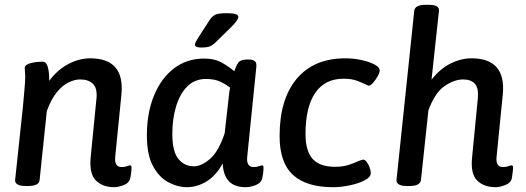

<svg xmlns="http://www.w3.org/2000/svg" viewBox="-20 -773 2192 800"><path d="M455 7Q408 7 379.5 -21Q351 -49 358 -120L382 -363Q386 -405 367.5 -423.5Q349 -442 313 -442Q292 -442 266.5 -430Q241 -418 217 -389Q193 -360 175 -310L145 -23Q143 2 97 2H86Q63 2 52.5 -5Q42 -12 43 -23L76 -333Q79 -368 82 -401Q85 -434 85 -449Q85 -467 84 -475Q83 -483 83 -489Q83 -500 96.5 -506Q110 -512 127.5 -514Q145 -516 157 -516Q173 -516 179 -494.5Q185 -473 185 -446Q185 -440 185 -436Q219 -482 264.5 -506Q310 -530 356 -530Q500 -530 486 -380L460 -119Q456 -77 487 -77Q500 -77 509 -80.5Q518 -84 522 -84Q528 -84 528 -75Q528 -73 527.5 -62Q527 -51 523 -32Q519 -11 496 -2Q473 7 455 7Z M818 -575Q792 -575 792 -587Q792 -592 796 -598.5Q800 -605 806 -616L853 -689Q863 -704 875.5 -711Q888 -718 926 -718Q973 -718 973 -703Q973 -689 942 -659L883 -601Q868 -586 856 -580.5Q844 -575 818 -575ZM758 7Q721 7 682.5 -13Q644 -33 618 -80Q592 -127 592 -209Q592 -303 622 -375.5Q652 -448 705.5 -488.5Q759 -529 831 -529Q876 -529 908 -510Q940 -491 956 -476Q964 -499 972.5 -511.5Q981 -524 1007 -525H1015Q1034 -525 1042 -518Q1050 -511 1048 -494L1010 -119Q1006 -77 1037 -77Q1050 -77 1059 -80.5Q1068 -84 1072 -84Q1078 -84 1078 -75Q1078 -73 1077.5 -62Q1077 -51 1073 -32Q1069 -11 1046 -2Q1023 7 1005 7Q957 7 933.5 -18Q910 -43 908 -92Q880 -41 840.5 -17Q801 7 758 7ZM788 -80Q818 -80 854 -110Q890 -140 916 -217L931 -349Q933 -368 934.5 -381.5Q936 -395 939 -408Q925 -419 900.5 -431.5Q876 -444 838 -444Q791 -444 760 -412.5Q729 -381 713.5 -329Q698 -277 698 -216Q698 -141 723.5 -110.5Q749 -80 788 -80Z M1368 7Q1257 7 1201 -44Q1145 -95 1145 -206Q1145 -360 1216.5 -445Q1288 -530 1419 -530Q1453 -530 1485.5 -523Q1518 -516 1540 -504.5Q1562 -493 1562 -479Q1562 -470 1553.5 -455Q1545 -440 1534.5 -428Q1524 -416 1517 -416Q1514 -416 1504 -421Q1492 -427 1469 -436Q1446 -445 1411 -445Q1334 -445 1293.5 -386Q1253 -327 1253 -215Q1253 -144 1282.5 -111Q1312 -78 1377 -78Q1411 -78 1437.5 -87.5Q1464 -97 1479 -104Q1484 -105 1487.5 -106.5Q1491 -108 1493 -108Q1501 -108 1508.5 -97.5Q1516 -87 1520.5 -74Q1525 -61 1525 -52Q1525 -35 1499 -21.5Q1473 -8 1436 -0.5Q1399 7 1368 7Z M2045 7Q1997 7 1968.5 -20.5Q1940 -48 1947 -117L1971 -363Q1975 -405 1959 -423.5Q1943 -442 1910 -442Q1873 -442 1832.5 -414.5Q1792 -387 1765 -313L1734 -23Q1731 2 1686 2H1675Q1652 2 1641.5 -5Q1631 -12 1632 -22L1706 -728Q1709 -753 1754 -753H1765Q1812 -753 1809 -728L1778 -441Q1814 -487 1857.5 -508.5Q1901 -530 1945 -530Q2089 -530 2075 -380L2049 -119Q2045 -77 2076 -77Q2089 -77 2098 -80.5Q2107 -84 2111 -84Q2118 -84 2118 -75Q2118 -73 2117 -62Q2116 -51 2113 -32Q2109 -11 2085.5 -2Q2062 7 2045 7Z"/></svg>

Font: Asap Medium
Style: Italic
Weight: 500
Italic angle: -6°
Designer: Pablo Cosgaya
Foundry: Omnibus-Type
Version: Version 3.001; ttfautohint (v1.8.3)